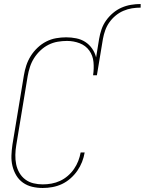

<svg xmlns="http://www.w3.org/2000/svg" viewBox="-20 -929 721 957"><path d="M193 8Q166 8 140.5 2Q115 -4 94.5 -18.5Q74 -33 61 -55Q48 -77 42 -102Q36 -127 37 -154Q38 -181 42 -208L99 -553Q103 -578 111 -602.5Q119 -627 133 -649.5Q147 -672 167 -691Q187 -710 210.5 -722Q234 -734 259.5 -738.5Q285 -743 310 -743Q335 -743 360 -738Q385 -733 405 -720Q425 -707 439 -687Q453 -667 459 -643L474 -735Q478 -759 486 -782.5Q494 -806 508.5 -826.5Q523 -847 543 -864Q563 -881 586 -891Q609 -901 633 -905Q657 -909 681 -909V-891Q659 -891 637.5 -887.5Q616 -884 595 -875Q574 -866 556 -851Q538 -836 525 -817.5Q512 -799 504.5 -778Q497 -757 493 -735L463 -554H444Q449 -587 446 -619.5Q443 -652 425 -677Q407 -702 377 -713.5Q347 -725 314 -725Q291 -725 267.5 -721Q244 -717 222 -706Q200 -695 181.5 -677.5Q163 -660 150 -639.5Q137 -619 129.5 -596Q122 -573 118 -550L61 -205Q57 -181 56.5 -157Q56 -133 60.5 -110.5Q65 -88 76.5 -68Q88 -48 106 -34.5Q124 -21 146.5 -15.5Q169 -10 193 -10Q215 -10 237 -14Q259 -18 279.5 -27.5Q300 -37 318 -52.5Q336 -68 349 -87Q362 -106 370 -126.5Q378 -147 382 -169H402Q398 -145 389 -122Q380 -99 365.5 -78Q351 -57 331 -39.5Q311 -22 288.5 -11.5Q266 -1 241.5 3.5Q217 8 193 8Z"/></svg>

Font: Iosevka Curly Thin Oblique
Style: Regular
Weight: 100
Italic angle: -9°
Monospace: yes
Designer: Belleve Invis
Foundry: Belleve Invis
Version: Version 11.1.0; ttfautohint (v1.8.3)